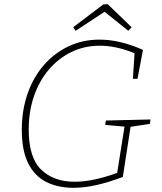

<svg xmlns="http://www.w3.org/2000/svg" viewBox="-20 -889 774 916"><path d="M330 7Q256 7 200.5 -21Q145 -49 114.5 -110Q84 -171 84 -269Q84 -362 111 -440.5Q138 -519 188 -577Q238 -635 306 -667.5Q374 -700 455 -700Q552 -700 662 -651L636 -513H614L622 -635Q578 -653 536.5 -662Q495 -671 456 -671Q383 -671 321 -641Q259 -611 213 -557Q167 -503 142 -430Q117 -357 117 -271Q117 -137 176.5 -79.5Q236 -22 336 -22Q382 -22 432.5 -33Q483 -44 539 -64L574 -285L482 -293L485 -314L698 -319L695 -298L603 -284L566 -45Q501 -20 442 -6.5Q383 7 330 7ZM341 -742 329 -759 473 -868 494 -869 608 -759 592 -742 479 -833Z"/></svg>

Font: Bitter ExtraLight
Style: Italic
Weight: 200
Italic angle: -9°
Designer: Sol Matas, and Bitter project Authors
Foundry: Sol Matas
Version: Version 2.001